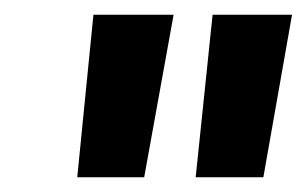

<svg xmlns="http://www.w3.org/2000/svg" viewBox="-20 -710 417 261"><path d="M176 -469H85L107 -690H216ZM338 -469H246L269 -690H377Z"/></svg>

Font: Exo 2.0
Style: Bold Italic
Weight: 700
Italic angle: -8°
Designer: Natanael Gama
Version: Version 1.001;PS 001.001;hotconv 1.0.70;makeotf.lib2.5.58329